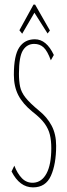

<svg xmlns="http://www.w3.org/2000/svg" viewBox="-20 -801 290 831"><path d="M123 10Q65 10 30 -59L42 -84Q55 -50 75 -29.5Q95 -9 124 -10Q161 -12 181.5 -50.5Q202 -89 202 -160Q202 -192 196 -217.5Q190 -243 173 -266.5Q156 -290 121 -317Q78 -352 59 -389.5Q40 -427 40 -477Q40 -561 63.5 -596Q87 -631 131 -631Q181 -631 213 -563L200 -540Q185 -581 168.5 -596Q152 -611 128 -611Q97 -611 79.5 -583.5Q62 -556 62 -482Q62 -450 67 -426Q72 -402 90.5 -378.5Q109 -355 149 -322Q184 -294 203.5 -257Q223 -220 223 -170Q223 -91 200.5 -40.5Q178 10 123 10ZM76 -655 64 -670 125 -781H132L196 -669L186 -656L129 -746Z"/></svg>

Font: Inconsolata UltraCondensed ExtraLight
Style: Regular
Weight: 200
Width: 1
Monospace: yes
Designer: Raph Levien, Cyreal, Brenton Simpson
Foundry: Raph Levien, Cyreal, Google
Version: Version 3.100; ttfautohint (v1.8.4.7-5d5b)